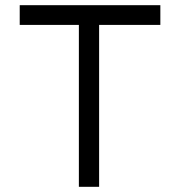

<svg xmlns="http://www.w3.org/2000/svg" viewBox="-20 -720 693 740"><path d="M284 0V-624H56V-700H598V-624H362V0Z"/></svg>

Font: Lexend Exa Light
Style: Regular
Weight: 300
Designer: Bonnie Shaver-Troup, Thomas Jockin
Foundry: Lexend
Version: Version 1.007